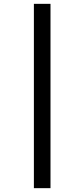

<svg xmlns="http://www.w3.org/2000/svg" viewBox="-20 -889 440 1000"><path d="M243 -869V91H156.5V-869Z"/></svg>

Font: Merriweather 60pt ExtraBold
Style: Regular
Weight: 800
Version: Version 2.100